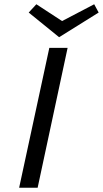

<svg xmlns="http://www.w3.org/2000/svg" viewBox="-20 -883 484 903"><path d="M212 -658H298L157 0H70ZM444 -824 258 -708 115 -824 151 -863 272 -784 423 -863Z"/></svg>

Font: Ysabeau Medium
Style: Italic
Weight: 500
Italic angle: -12°
Designer: Christian Thalmann (Catharsis Fonts)
Version: Version 0.003